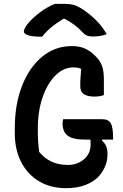

<svg xmlns="http://www.w3.org/2000/svg" viewBox="-20 -960 640 1000"><path d="M309 -339H514Q545 -339 557 -318Q569 -297 569 -242V-233H512L511 -228Q525 -216 532.5 -199.5Q540 -183 540 -157Q540 -120 525.5 -89Q511 -58 491 -38Q465 -12 423.5 4Q382 20 324 20Q243 20 183 -16Q123 -52 90 -116.5Q57 -181 57 -267V-290Q57 -417 95 -513.5Q133 -610 200 -665Q267 -720 354 -720Q395 -720 423 -707Q451 -694 475 -670Q501 -645 511 -618Q521 -591 521 -548V-465Q502 -457 471 -457Q436 -457 417 -469.5Q398 -482 398 -512Q398 -539 399.5 -559Q401 -579 403 -601Q393 -606 383 -607.5Q373 -609 363 -609Q310 -609 268 -566.5Q226 -524 201.5 -452Q177 -380 177 -291V-274Q177 -221 184 -169Q210 -137 246.5 -119Q283 -101 334 -101Q383 -101 417.5 -130.5Q452 -160 452 -208Q452 -222 451 -233H424Q359 -233 332.5 -253.5Q306 -274 306 -315Q306 -332 309 -339ZM266 -940H314Q341 -940 361.5 -935Q382 -930 410 -912Q446 -888 478 -857Q510 -826 536 -782Q520 -776 503.5 -773Q487 -770 464 -770Q442 -770 430 -776Q418 -782 407 -795Q390 -813 370 -828.5Q350 -844 317 -862H310Q268 -836 241.5 -813Q215 -790 200 -769H194Q145 -769 124.5 -777Q104 -785 104 -796Q104 -802 110 -814.5Q116 -827 130 -843Q156 -872 191.5 -898Q227 -924 266 -940Z"/></svg>

Font: Recursive Mn Csl St SmB
Style: Regular
Weight: 600
Monospace: yes
Version: Version 1.079;hotconv 1.0.112;makeotfexe 2.5.65598; ttfautoh